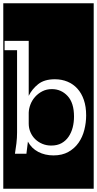

<svg xmlns="http://www.w3.org/2000/svg" viewBox="-32 -937 591 1170"><path d="M493 -234Q493 -287 479 -328Q465 -369 439.5 -397Q414 -425 379 -439.5Q344 -454 302 -454Q238 -454 200.5 -424Q163 -394 143 -353V-688H-4V-631H72V-130Q72 -97 68 -63Q64 -29 59 0H129Q129 -2 130.5 -13Q132 -24 133.5 -37Q135 -50 136.5 -61Q138 -72 138 -74Q160 -33 201 -11.5Q242 10 294 10Q347 10 385 -11.5Q423 -33 447 -67.5Q471 -102 482 -146Q493 -190 493 -234ZM419 -227Q419 -192 411 -160.5Q403 -129 386 -104Q369 -79 343 -64.5Q317 -50 280 -50Q251 -50 226 -60.5Q201 -71 182.5 -89Q164 -107 153.5 -131.5Q143 -156 143 -184V-251Q144 -276 154 -301.5Q164 -327 182.5 -347.5Q201 -368 226.5 -381Q252 -394 284 -394Q341 -394 380 -352Q419 -310 419 -227ZM-12 -917H539V213H-12Z"/></svg>

Font: Zilla Slab Regular Highlight
Style: Regular
Weight: 410
Designer: Typotheque Type Foundry
Foundry: Typotheque type foundry
Version: Version 1.0; 2017